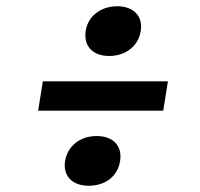

<svg xmlns="http://www.w3.org/2000/svg" viewBox="-20 -639 640 614"><path d="M329 -460C382 -460 423 -492 430 -540C438 -587 407 -619 355 -619C302 -619 261 -587 254 -540C247 -492 276 -460 329 -460ZM102 -285H502L517 -379H117ZM264 -45C317 -45 357 -76 364 -124C372 -172 342 -204 289 -204C236 -204 196 -172 188 -124C181 -76 211 -45 264 -45Z"/></svg>

Font: JetBrains Mono SemiBold
Style: Italic
Weight: 472
Italic angle: -9°
Monospace: yes
Designer: Philipp Nurullin, Konstantin Bulenkov
Foundry: JetBrains
Version: Version 2.305